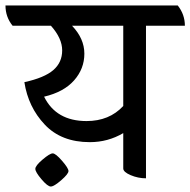

<svg xmlns="http://www.w3.org/2000/svg" viewBox="-63 -631 695 701"><path d="M612 -537H470V20Q441 20 414 8.5Q387 -3 387 -16V-145Q331 -112 265 -112Q161 -112 100.5 -176Q40 -240 26 -331Q99 -347 131.5 -375Q164 -403 164 -447Q164 -491 123 -537H-17Q-43 -569 -43 -611H586Q612 -578 612 -537ZM387 -537H200Q245 -490 245 -435Q245 -380 207.5 -337.5Q170 -295 98 -278Q142 -189 253 -189Q336 -189 387 -244ZM66 -14.5Q66 -26 92.5 -48.5Q119 -71 129.5 -71Q140 -71 163.5 -44Q187 -17 187 -6.5Q187 4 160.5 27Q134 50 122.5 50Q111 50 88.5 23.5Q66 -3 66 -14.5Z"/></svg>

Font: Karma Medium
Style: Regular
Weight: 500
Designer: Joana Correia
Foundry: Indian Type Foundry
Version: Version 1.202;PS 1.0;hotconv 1.0.78;makeotf.lib2.5.61930; tt